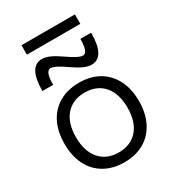

<svg xmlns="http://www.w3.org/2000/svg" viewBox="-213 -1005 1017 1130"><g transform="rotate(-30 296.0 -440.0)"><path d="M296 10Q219 10 161.5 -23Q104 -56 73.5 -117Q43 -178 43 -260Q43 -343 73.5 -403.5Q104 -464 161.5 -497Q219 -530 296 -530Q374 -530 430.5 -497Q487 -464 518 -403.5Q549 -343 549 -260Q549 -178 518 -117Q487 -56 430.5 -23Q374 10 296 10ZM296 -57Q378 -57 424.5 -111Q471 -165 471 -260Q471 -356 424.5 -409.5Q378 -463 296 -463Q214 -463 167.5 -409.5Q121 -356 121 -260Q121 -165 167.5 -111Q214 -57 296 -57ZM415 -584Q391 -584 361.5 -597.5Q332 -611 290 -640Q258 -663 233 -675.5Q208 -688 194 -688Q177 -688 168 -665.5Q159 -643 159 -595H86Q86 -760 177 -760Q201 -760 231 -746.5Q261 -733 302 -704Q335 -681 359.5 -668.5Q384 -656 398 -656Q415 -656 424 -679Q433 -702 433 -749H506Q506 -584 415 -584ZM114 -826V-890H477V-826Z"/></g></svg>

Font: M PLUS 2
Style: Regular
Weight: 400
Designer: Coji Morishita
Foundry: UNDERFOREST DESIGN
Version: Version 1.001